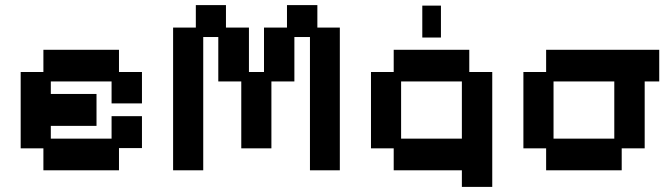

<svg xmlns="http://www.w3.org/2000/svg" viewBox="-20 -656 2605 752"><path d="M150 11V-75H61V-374H150V-461H446V-374H536V-251H417V-337H179V-288H358V-163H179V-113H417V-201H536V-76H446V11Z M658 11V-548H747V-636H865V-548H955V-374H1014V-548H1104V-636H1223V-548H1311V11H1194V-511H1133V-337H1043V-75H925V-337H835V-511H776V11Z M1789 76V11H1522V-75H1433V-374H1522V-461H1818V-374H1908V76ZM1551 -113H1789V-337H1551ZM1634 -509V-634H1707V-509Z M2119 11V-75H2030V-374H2119V-461H2562V-337H2505V-75H2415V11ZM2148 -113H2386V-337H2148Z"/></svg>

Font: Pixelify Sans SemiBold
Style: Regular
Weight: 600
Designer: Stefie Justprince
Foundry: Typecalism Foundryline
Version: Version 1.000